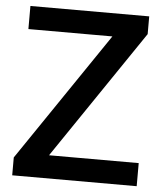

<svg xmlns="http://www.w3.org/2000/svg" viewBox="-52 -759 681 805"><g transform="rotate(5 289.0 -357.0)"><path d="M553.2 0H29.3V-75.2L397 -616.7H43.5V-713.9H543.5V-639.2L175.8 -97.2H553.2Z"/></g></svg>

Font: Viking Open Sans Light
Style: Bold
Weight: 600
Foundry: Ascender Corporation
Version: Version 2.001